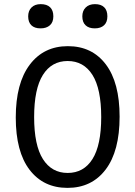

<svg xmlns="http://www.w3.org/2000/svg" viewBox="-20 -893 654 928"><path d="M116.2 -814Q116.2 -840.8 132.3 -856.9Q148.4 -873 176.8 -873Q206.5 -873 222.2 -857.9Q237.8 -842.8 237.8 -814Q237.8 -785.6 221.2 -770.8Q204.6 -755.9 175.8 -755.9Q147 -755.9 131.6 -770.8Q116.2 -785.6 116.2 -814ZM377.9 -814Q377.9 -840.8 394.3 -856.9Q410.6 -873 439 -873Q468.3 -873 483.6 -857.9Q499 -842.8 499 -814Q499 -785.6 482.9 -770.8Q466.8 -755.9 438 -755.9Q409.2 -755.9 393.6 -770.8Q377.9 -785.6 377.9 -814ZM558.1 -329.1Q558.1 -162.6 490.7 -73.7Q423.3 15.1 306.2 15.1Q189.9 15.1 123 -72.3Q56.2 -159.7 56.2 -325.2Q56.2 -490.7 123.8 -580.3Q191.4 -669.9 308.1 -669.9Q424.8 -669.9 491.5 -581.8Q558.1 -493.7 558.1 -329.1ZM307.1 -57.1Q384.8 -57.1 427 -124.3Q469.2 -191.4 469.2 -327.1Q469.2 -463.9 426.8 -531Q384.3 -598.1 307.1 -598.1Q229.5 -598.1 187.3 -530.8Q145 -463.4 145 -327.1Q145 -190.9 187.5 -124Q230 -57.1 307.1 -57.1Z"/></svg>

Font: IntelOne Mono
Style: Regular
Weight: 400
Designer: Fred Shallcrass
Foundry: Frere-Jones Type LLC
Version: Version 1.200;hotconv 1.1.0;makeotfexe 2.6.0;FJTRelease1.2